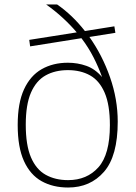

<svg xmlns="http://www.w3.org/2000/svg" viewBox="-20 -828 606 857"><path d="M284 9Q216.5 9 165.8 -19.2Q115 -47.5 87 -109Q59 -170.5 59 -270Q59 -368 87.2 -429.2Q115.5 -490.5 166 -519.2Q216.5 -548 283 -548Q326.5 -548 365.8 -534Q405 -520 435.5 -484Q419.5 -529 397.2 -572.5Q375 -616 343.5 -657.5L114.5 -621L110.5 -650L322.5 -683.5Q295 -716 261.2 -747.2Q227.5 -778.5 186 -808H235Q302.5 -761.5 359 -689.5L490.5 -710.5L495 -681.5L379 -663Q436.5 -582 471 -483.5Q505.5 -385 505.5 -285Q505.5 -131.5 444.2 -61.2Q383 9 284 9ZM284 -24Q368 -24 419.2 -81.2Q470.5 -138.5 470.5 -269Q470.5 -360 447.2 -414Q424 -468 382 -491.5Q340 -515 283 -515Q226 -515 183.8 -491.5Q141.5 -468 118.2 -414.5Q95 -361 95 -271.5Q95 -180 118.2 -125.8Q141.5 -71.5 184 -47.8Q226.5 -24 284 -24Z"/></svg>

Font: Encode Sans Semi Expanded Thin
Style: Regular
Weight: 100
Width: 6
Designer: Multiple Designers
Foundry: Impallari Type
Version: Version 3.000; ttfautohint (v1.8.3) -l 8 -r 50 -G 200 -x 14 